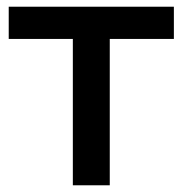

<svg xmlns="http://www.w3.org/2000/svg" viewBox="-20 -552 544 572"><path d="M197 0V-436H6V-532H498V-436H307V0Z"/></svg>

Font: Argentum Sans
Style: Regular
Weight: 400
Designer: Julieta Ulanovsky, Owen Earl, Chris M. Simpson, Rasmus Andersson, Cristiano Sobral
Foundry: The Argentum Sans Project Authors
Version: Version 3.135; ttfautohint (v1.8.4.7-5d5b-dirty)